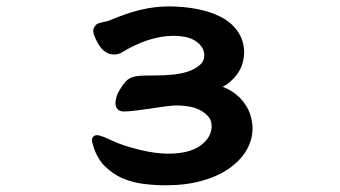

<svg xmlns="http://www.w3.org/2000/svg" viewBox="-20 -505 1040 587"><path d="M346.7 -231.4Q356 -247.1 364.7 -256.3Q373.5 -265.6 386.2 -269.5Q398.9 -273.4 421.4 -273.9Q434.6 -274.4 458.7 -274.4Q482.9 -274.4 508.3 -276.9Q533.7 -279.3 555.7 -286.6Q577.1 -293.9 591.3 -306.6Q604.5 -317.9 604.5 -336.4Q604.5 -360.4 580.3 -377.9Q556.2 -395.5 509.8 -395.5Q473.6 -395.5 433.3 -382.6Q393.1 -369.6 352.5 -344.7Q341.8 -338.4 329.1 -338.4Q300.8 -338.4 282.2 -367.7Q276.9 -376.5 272 -387.2Q265.1 -401.4 265.1 -410.6Q265.1 -416.5 267.6 -420.9Q270 -425.3 272.5 -428Q274.9 -430.7 278.8 -432.6Q286.6 -436 296.6 -437.7Q306.6 -439.5 313.5 -441.9Q365.7 -464.4 409.4 -474.9Q453.1 -485.4 496.1 -485.4Q539.6 -485.4 580.6 -477.8Q621.6 -470.2 653.3 -454.1Q686 -438 705.6 -410.6Q725.6 -383.3 726.6 -344.7Q726.6 -334 723.1 -317.4Q714.8 -281.2 681.2 -252.9Q672.4 -245.1 660.6 -239.7Q690.9 -228.5 713.4 -206.1Q720.7 -198.7 726.6 -190.4Q740.7 -171.4 746.3 -150.6Q752 -129.9 752 -112.3Q752 -77.1 733.4 -45.4Q714.8 -14.2 680.9 9.8Q647 33.7 597.9 47.6Q548.8 61.5 486.3 61.5Q452.6 61.5 418.5 57.1Q383.8 52.7 353.5 39.6Q322.8 25.9 299.1 1.7Q275.4 -22.5 264.2 -62Q261.2 -70.3 261.2 -75.7Q261.2 -83.5 265.6 -87.6Q270 -91.8 276.4 -91.8Q282.7 -91.8 293.7 -87.6Q304.7 -83.5 314 -79.1Q352.1 -60.1 407.7 -46.9Q431.2 -41 453.6 -38.1Q476.1 -35.2 493.2 -35.2Q561 -35.2 594.2 -61Q627 -85.9 627 -119.1Q627 -137.7 616.7 -148.9Q605.5 -161.6 589.6 -169.4Q573.7 -177.2 555.7 -179.7Q536.6 -182.6 522.5 -182.6Q506.3 -182.6 485.1 -179.7Q463.9 -176.8 441.4 -173.3Q418.9 -169.9 402.8 -168Q375.5 -164.1 358.4 -164.1Q346.7 -164.1 339.8 -170.9Q333 -177.7 333 -191.4Q333 -198.2 336.2 -209.2Q339.4 -220.2 346.7 -231.4Z"/></svg>

Font: Bakudai
Style: Bold
Weight: 700
Version: Version 1.48